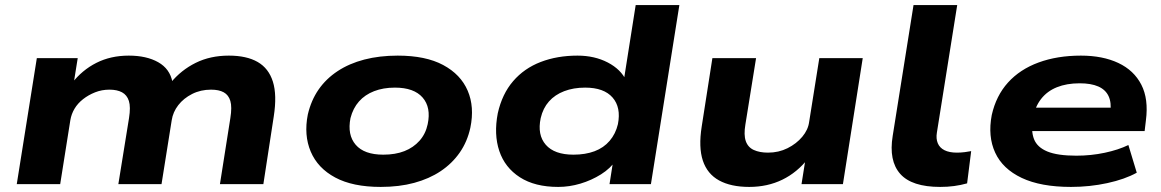

<svg xmlns="http://www.w3.org/2000/svg" viewBox="-20 -725 4571 756"><path d="M46 0 125 -496H286L270 -396H262Q303 -449 359.5 -477.5Q416 -506 487 -506Q557 -506 603 -480Q649 -454 659 -402L652 -399Q693 -449 750.5 -477.5Q808 -506 881 -506Q951 -506 994.5 -481Q1038 -456 1054.5 -403.5Q1071 -351 1058 -267L1017 0H846L887 -260Q894 -304 887 -327.5Q880 -351 861 -361.5Q842 -372 811 -372Q770 -372 736.5 -355Q703 -338 682 -311Q661 -284 656 -251L616 0H446L488 -260Q495 -304 487.5 -327.5Q480 -351 460.5 -361.5Q441 -372 411 -372Q381 -372 354.5 -361.5Q328 -351 307 -334.5Q286 -318 273.5 -297Q261 -276 257 -252L217 0Z M1479 11Q1369 11 1300 -26Q1231 -63 1203.5 -128Q1176 -193 1192 -274Q1205 -330 1234.5 -372.5Q1264 -415 1309.5 -445Q1355 -475 1414.5 -490.5Q1474 -506 1546 -506Q1656 -506 1725 -469Q1794 -432 1821.5 -368Q1849 -304 1832 -222Q1820 -167 1790 -124Q1760 -81 1715 -51Q1670 -21 1611 -5Q1552 11 1479 11ZM1489 -116Q1537 -116 1572.5 -130Q1608 -144 1632 -171Q1656 -198 1664 -236Q1678 -302 1644 -341Q1610 -380 1535 -380Q1489 -380 1453 -366Q1417 -352 1393.5 -325.5Q1370 -299 1360 -260Q1347 -194 1380.5 -155Q1414 -116 1489 -116Z M2178 11Q2086 11 2027 -27Q1968 -65 1946 -130.5Q1924 -196 1940 -279Q1957 -355 2000.5 -405.5Q2044 -456 2109 -481Q2174 -506 2254 -506Q2321 -506 2373 -479Q2425 -452 2446 -407H2436L2483 -705H2655L2543 0H2380L2395 -96H2407Q2384 -62 2346.5 -38.5Q2309 -15 2265.5 -2Q2222 11 2178 11ZM2238 -116Q2285 -116 2321 -129.5Q2357 -143 2380.5 -170.5Q2404 -198 2413 -236Q2426 -302 2392 -341Q2358 -380 2284 -380Q2238 -380 2201.5 -366Q2165 -352 2141.5 -325.5Q2118 -299 2109 -260Q2095 -194 2129 -155Q2163 -116 2238 -116Z M2930 11Q2858 11 2811.5 -14.5Q2765 -40 2747.5 -92.5Q2730 -145 2743 -227L2785 -496H2957L2915 -235Q2908 -194 2916.5 -169.5Q2925 -145 2948 -134.5Q2971 -124 3004 -124Q3046 -124 3081 -141.5Q3116 -159 3139 -186.5Q3162 -214 3166 -245L3206 -496H3377L3299 0H3136L3152 -101H3162Q3119 -46 3060.5 -17.5Q3002 11 2930 11Z M3682 11Q3570 11 3524.5 -40.5Q3479 -92 3495 -190L3577 -705H3749L3669 -203Q3665 -179 3672.5 -161Q3680 -143 3699 -133.5Q3718 -124 3748 -124Q3763 -124 3779 -126Q3795 -128 3804 -130L3788 -3Q3763 4 3737 7.5Q3711 11 3682 11Z M4197 11Q4078 11 4003 -24.5Q3928 -60 3898.5 -124Q3869 -188 3885 -272Q3902 -348 3949 -400Q3996 -452 4069.5 -479Q4143 -506 4236 -506Q4322 -506 4383.5 -477Q4445 -448 4474 -391.5Q4503 -335 4492 -251L4487 -209H4015L4028 -301H4377L4352 -281Q4357 -321 4345 -346.5Q4333 -372 4304.5 -384.5Q4276 -397 4231 -397Q4180 -397 4141.5 -381.5Q4103 -366 4079 -335Q4055 -304 4047 -259V-256Q4039 -209 4051.5 -177Q4064 -145 4104 -128.5Q4144 -112 4218 -112Q4276 -112 4330 -123.5Q4384 -135 4423 -154L4456 -45Q4409 -19 4340 -4Q4271 11 4197 11Z"/></svg>

Font: Nunito Sans 10pt Expanded ExtraBold
Style: Italic
Weight: 800
Width: 7
Italic angle: -9°
Designer: Vernon Adams
Foundry: Vernon Adams
Version: Version 3.101;gftools[0.9.27]